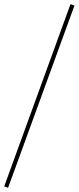

<svg xmlns="http://www.w3.org/2000/svg" viewBox="-50 -767 377 921"><path d="M288.1 -747.1 307.1 -740.2 -11.2 133.8 -29.8 127Z"/></svg>

Font: Genome Thin
Style: Regular
Weight: 250
Designer: Alfredo Marco Pradil
Version: Version 1.001